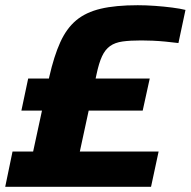

<svg xmlns="http://www.w3.org/2000/svg" viewBox="-22 -716 731 736"><path d="M-2 0 26 -135H105L167 -422Q185 -501 209 -554Q233 -607 270 -638Q307 -669 364 -682.5Q421 -696 506 -696Q538 -696 572.5 -693.5Q607 -691 638 -687Q669 -683 689 -678L662 -551Q638 -554 612.5 -556.5Q587 -559 563 -560Q539 -561 520 -561Q477 -561 448 -557Q419 -553 400 -539.5Q381 -526 369 -500Q357 -474 348 -431L284 -135H586L557 0ZM60 -292 86 -415H552L525 -292Z"/></svg>

Font: Saira SemiExpanded
Style: Bold Italic
Weight: 700
Width: 6
Italic angle: -12°
Designer: Hector Gatti with collaboration of the Omnibus-Type team
Foundry: Omnibus-Type
Version: Version 1.101